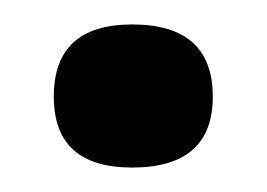

<svg xmlns="http://www.w3.org/2000/svg" viewBox="-20 -125 218 157"><path d="M88 12Q24 12 24 -46Q24 -105 88 -105Q154 -105 154 -46Q154 12 88 12Z"/></svg>

Font: Bricolage Grotesque 12pt
Style: Regular
Weight: 400
Designer: Mathieu Triay
Foundry: Atelier Triay
Version: Version 1.001; ttfautohint (v1.8.4.7-5d5b);gftools[0.9.33.de